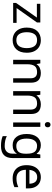

<svg xmlns="http://www.w3.org/2000/svg" viewBox="1366 -2142 1017 3788"><g transform="rotate(90 1874.0 -248.5)"><path d="M431 0H39V-58L327 -468H56V-536H424V-470L140 -68H431Z M1021 -269Q1021 -136 953.5 -63Q886 10 771 10Q700 10 644.5 -22.5Q589 -55 557 -117.5Q525 -180 525 -269Q525 -402 592 -474Q659 -546 774 -546Q847 -546 902.5 -513.5Q958 -481 989.5 -419.5Q1021 -358 1021 -269ZM616 -269Q616 -174 653.5 -118.5Q691 -63 773 -63Q854 -63 892 -118.5Q930 -174 930 -269Q930 -364 892 -418Q854 -472 772 -472Q690 -472 653 -418Q616 -364 616 -269Z M1418 -546Q1514 -546 1563 -499.5Q1612 -453 1612 -349V0H1525V-343Q1525 -472 1405 -472Q1316 -472 1282 -422Q1248 -372 1248 -278V0H1160V-536H1231L1244 -463H1249Q1275 -505 1321 -525.5Q1367 -546 1418 -546Z M2036 -546Q2132 -546 2181 -499.5Q2230 -453 2230 -349V0H2143V-343Q2143 -472 2023 -472Q1934 -472 1900 -422Q1866 -372 1866 -278V0H1778V-536H1849L1862 -463H1867Q1893 -505 1939 -525.5Q1985 -546 2036 -546Z M2441 -737Q2461 -737 2476.5 -723.5Q2492 -710 2492 -681Q2492 -653 2476.5 -639Q2461 -625 2441 -625Q2419 -625 2404 -639Q2389 -653 2389 -681Q2389 -710 2404 -723.5Q2419 -737 2441 -737ZM2484 -536V0H2396V-536Z M2844 -546Q2897 -546 2939.5 -526Q2982 -506 3012 -465H3017L3029 -536H3099V9Q3099 124 3040.5 182Q2982 240 2859 240Q2741 240 2666 206V125Q2745 167 2864 167Q2933 167 2972.5 126.5Q3012 86 3012 16V-5Q3012 -17 3013 -39.5Q3014 -62 3015 -71H3011Q2957 10 2845 10Q2741 10 2682.5 -63Q2624 -136 2624 -267Q2624 -395 2682.5 -470.5Q2741 -546 2844 -546ZM2856 -472Q2789 -472 2752 -418.5Q2715 -365 2715 -266Q2715 -167 2751.5 -114.5Q2788 -62 2858 -62Q2939 -62 2976 -105.5Q3013 -149 3013 -246V-267Q3013 -377 2975 -424.5Q2937 -472 2856 -472Z M3476 -546Q3545 -546 3594.5 -516Q3644 -486 3670.5 -431.5Q3697 -377 3697 -304V-251H3330Q3332 -160 3376.5 -112.5Q3421 -65 3501 -65Q3552 -65 3591.5 -74.5Q3631 -84 3673 -102V-25Q3632 -7 3592 1.5Q3552 10 3497 10Q3421 10 3362.5 -21Q3304 -52 3271.5 -113.5Q3239 -175 3239 -264Q3239 -352 3268.5 -415Q3298 -478 3351.5 -512Q3405 -546 3476 -546ZM3475 -474Q3412 -474 3375.5 -433.5Q3339 -393 3332 -321H3605Q3604 -389 3573 -431.5Q3542 -474 3475 -474Z"/></g></svg>

Font: Noto Sans Yi
Style: Regular
Weight: 400
Designer: Monotype Design Team
Foundry: Monotype Imaging Inc.
Version: Version 2.002; ttfautohint (v1.8.4.7-5d5b)